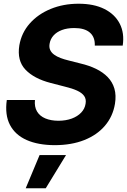

<svg xmlns="http://www.w3.org/2000/svg" viewBox="-20 -757 671 1015"><path d="M269.7 10.4Q181.6 10.1 120.9 -16.8Q60.2 -43.8 32.5 -97Q4.9 -150.2 16 -228.5H164.8Q161.1 -192.2 175.8 -167.7Q190.4 -143.2 219.7 -131Q248.9 -118.8 288.9 -118.6Q328.3 -118.8 359.1 -130.1Q389.9 -141.5 409.2 -161.8Q428.4 -182 432.4 -208.6Q436.7 -232.7 425.1 -249.4Q413.5 -266.1 387.7 -277.9Q361.9 -289.7 323.8 -298.8L247.9 -318.4Q159.8 -341.2 114.6 -388.8Q69.3 -436.4 82.2 -517.2Q93.6 -583.5 137.4 -633Q181.2 -682.4 248.2 -709.9Q315.2 -737.3 395.3 -737.3Q476.2 -737.3 531.7 -709.6Q587.2 -681.8 612.9 -632Q638.6 -582.1 628.7 -516H481.1Q482.9 -560.4 455.3 -584.6Q427.7 -608.8 372.7 -608.8Q335.2 -608.8 307.3 -598.3Q279.5 -587.8 263 -569.4Q246.5 -551 242.4 -527Q238.7 -507.6 245.2 -493.1Q251.7 -478.6 266 -468.2Q280.4 -457.7 300.3 -450.2Q320.2 -442.7 343 -437.3L405.1 -421.5Q450.7 -410.9 487.5 -393.1Q524.3 -375.2 549.4 -349.4Q574.5 -323.5 584.8 -288.4Q595.1 -253.2 587.7 -207.8Q576.5 -141.3 534.8 -92.4Q493.2 -43.5 425.9 -16.7Q358.7 10.1 269.7 10.4ZM116 238.1 189.3 62.7H329.1L221.9 238.1Z"/></svg>

Font: Inter Tight
Style: Italic
Weight: 400
Italic angle: -9.39999°
Designer: Rasmus Andersson
Foundry: rsms
Version: Version 3.002